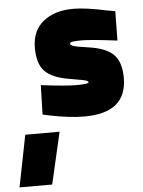

<svg xmlns="http://www.w3.org/2000/svg" viewBox="-160 -557 694 931"><g transform="rotate(-5 187.0 -92.0)"><path d="M0 0ZM72 -7 39 -14 43 -157Q162 -142 216 -142Q275 -142 275 -151Q275 -156 263 -160Q251 -164 224 -168L179 -176Q102 -189 66 -224.5Q30 -260 30 -340Q30 -422 85 -467Q140 -512 232 -512Q293 -512 398 -489L434 -483L432 -340Q303 -356 261 -356Q232 -356 217 -354Q202 -352 202 -345Q202 -337 218.5 -332Q235 -327 272 -322L309 -316Q384 -302 415.5 -265.5Q447 -229 447 -157Q447 13 241 13Q169 13 72 -7ZM-53 76H114L56 328H-103Z"/></g></svg>

Font: Cairo Black
Style: Regular
Weight: 900
Designer: Mohamed Gaber, the designers of Titillium
Foundry: Kief Type Foundry
Version: Version 2.009; ttfautohint (v1.5.33-1714) -l 8 -r 50 -G 200 